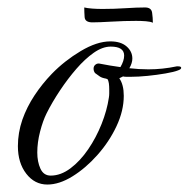

<svg xmlns="http://www.w3.org/2000/svg" viewBox="-20 -491 506 515"><path d="M107 4Q73 4 50.5 -25Q28 -54 28 -99Q28 -135 40 -170Q52 -204 72.5 -235Q93 -266 119 -293Q153 -328 196.5 -354Q240 -380 276 -380Q304 -380 319.5 -366.5Q335 -353 335 -334Q335 -322 327 -308Q353 -305 378 -305Q397 -305 416 -307Q435 -309 454 -313H458Q466 -313 466 -309Q466 -305 457 -302Q447 -298 424 -294Q401 -290 376 -287.5Q351 -285 331 -285Q324 -285 319 -285Q314 -285 310 -286L300 -281Q312 -264 312 -234Q312 -194 292.5 -152.5Q273 -111 241.5 -75.5Q210 -40 174.5 -18Q139 4 107 4ZM116 -20Q143 -20 169 -39.5Q195 -59 216.5 -90.5Q238 -122 252.5 -158.5Q267 -195 272 -229Q273 -235 273 -240.5Q273 -246 273 -251Q273 -260 272 -267.5Q271 -275 268 -279Q266 -279 265 -280Q253 -282 247.5 -286Q242 -290 235 -295Q231 -300 231 -307Q231 -314 236.5 -318Q242 -322 249 -320Q274 -315 303 -311Q313 -328 313 -342Q313 -366 277 -366Q255 -366 231.5 -349.5Q208 -333 185 -306.5Q162 -280 141 -248.5Q120 -217 105 -187Q95 -167 87.5 -138Q80 -109 80 -82Q80 -57 88.5 -38.5Q97 -20 116 -20ZM390 -430Q384 -433 371.5 -434Q359 -435 345 -435Q314 -435 279.5 -433Q245 -431 228 -431Q208 -431 207 -445Q206 -459 206 -471Q214 -469 227 -468Q240 -467 255 -467Q286 -467 316.5 -469Q347 -471 369 -471Q386 -471 388 -457Q390 -443 390 -430Z"/></svg>

Font: Birthstone Bounce
Style: Regular
Weight: 400
Designer: Robert E. Leuschke
Foundry: Rob Leuschke
Version: Version 1.010; ttfautohint (v1.8.3)